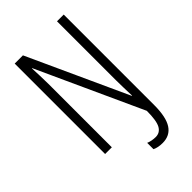

<svg xmlns="http://www.w3.org/2000/svg" viewBox="-267 -801 1072 1072"><g transform="rotate(-45 269.0 -265.0)"><path d="M347 184Q311 184 286 172V122Q297 127 312.5 130Q328 133 343 133Q377 133 394 102.5Q411 72 411 -6L127 -627H125Q126 -597 127.5 -566.5Q129 -536 129 -500V0H76V-714H141L411 -124H413Q412 -160 411 -192Q410 -224 410 -250V-714H463V1Q463 95 434 139.5Q405 184 347 184Z"/></g></svg>

Font: Noto Sans Tamil ExtraCondensed Light
Style: Regular
Weight: 300
Width: 2
Designer: Jelle Bosma - Monotype Design Team
Foundry: Monotype Imaging Inc.
Version: Version 2.004; ttfautohint (v1.8.4.7-5d5b)